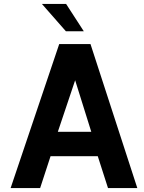

<svg xmlns="http://www.w3.org/2000/svg" viewBox="-20 -956 732 976"><path d="M193 -936H316L406 -797H315ZM34 0 281 -732H440L678 0H529L477 -162H237L184 0ZM274 -286H444L362 -548Z"/></svg>

Font: Mina
Style: Bold
Weight: 700
Version: Version 1.000